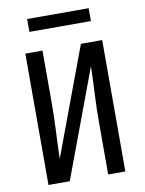

<svg xmlns="http://www.w3.org/2000/svg" viewBox="-99 -989 797 1058"><g transform="rotate(-10 300.0 -460.5)"><path d="M85 0V-735H181V-441Q181 -363 177 -286Q173 -209 171 -131L396 -735H515V0H419V-294Q419 -372 423 -449Q427 -526 429 -604L204 0ZM128 -849V-921H472V-849Z"/></g></svg>

Font: Iosevka Fixed Medium Extended
Style: Regular
Weight: 500
Width: 7
Monospace: yes
Designer: Belleve Invis
Foundry: Belleve Invis
Version: Version 24.1.1; ttfautohint (v1.8.4)